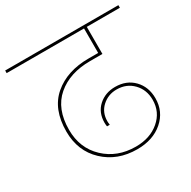

<svg xmlns="http://www.w3.org/2000/svg" viewBox="-195 -894 1018 1025"><g transform="rotate(-30 314.0 -381.5)"><path d="M-35 -724V-740H663V-724H459V-557H383Q257 -557 179.5 -490.5Q102 -424 102 -295Q102 -182 177.5 -110.5Q253 -39 367 -39Q455 -39 512 -87.5Q569 -136 569 -211Q569 -273 529.5 -314Q490 -355 429 -355Q377 -355 339.5 -321Q302 -287 302 -232Q302 -222 304 -210H287Q285 -222 285 -233Q285 -296 326.5 -333.5Q368 -371 429 -371Q499 -371 542.5 -326Q586 -281 586 -211Q586 -129 525 -76Q464 -23 367 -23Q245 -23 165 -98.5Q85 -174 85 -294Q85 -432 167.5 -502.5Q250 -573 383 -573H442V-724Z"/></g></svg>

Font: SVN-Poppins Thin
Style: Regular
Weight: 100
Designer: Ninad Kale (Devanagari), Jonny Pinhorn (Latin)
Foundry: Indian Type Foundry
Version: Version 3.002 2017